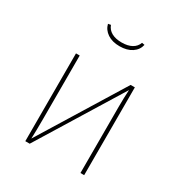

<svg xmlns="http://www.w3.org/2000/svg" viewBox="-172 -859 928 983"><g transform="rotate(30 292.0 -367.5)"><path d="M466 0H444V-394Q444 -443 447 -492L144 0H118V-519H140V-146Q140 -73 138 -27L441 -519H466ZM184 -732 200 -735Q209 -710 232.5 -697Q256 -684 292 -684Q328 -684 351.5 -697Q375 -710 384 -735L400 -732Q393 -700 364.5 -681Q336 -662 292 -662Q249 -662 220.5 -681Q192 -700 184 -732Z"/></g></svg>

Font: Fira Sans Thin
Style: Regular
Weight: 100
Designer: bBox Type GmbH & Carrois Corporate GbR & Edenspiekermann AG
Foundry: bBox Type GmbH & Carrois Corporate GbR & Edenspiekermann AG
Version: Version 4.301